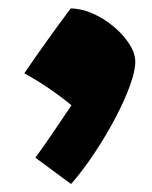

<svg xmlns="http://www.w3.org/2000/svg" viewBox="-20 -851 366 463"><path d="M150.4 -830.6Q175.8 -830.6 203.1 -818.6Q230.5 -806.6 253.9 -787.1Q277.3 -767.6 291.7 -745.1Q306.2 -722.7 306.2 -701.7Q306.2 -679.7 293.2 -644Q280.3 -608.4 258.3 -566.7Q236.3 -524.9 208.7 -483.2Q181.2 -441.4 151.4 -407.2L65.4 -470.7Q88.9 -503.4 110.6 -535.2Q132.3 -566.9 152.3 -597.2Q98.1 -641.6 38.6 -674.3Q64.9 -712.9 92 -750.7Q119.1 -788.6 150.4 -830.6Z"/></svg>

Font: Pinar DS1 Black
Style: Regular
Weight: 900
Designer: Amin Abedi
Version: Version 3.000